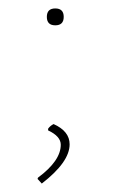

<svg xmlns="http://www.w3.org/2000/svg" viewBox="-20 -335 270 455"><path d="M91 -295Q91 -315 111 -315Q131 -315 131 -295Q131 -275 111 -275Q91 -275 91 -295ZM107 -41Q145 -24 145 7Q145 49 79 100L69 89L70 86Q124 46 124 8Q124 -12 94 -26V-30Q99 -37 107 -41Z"/></svg>

Font: Alegreya Sans Thin
Style: Regular
Weight: 100
Designer: Juan Pablo del Peral
Foundry: Huerta Tipografica
Version: Version 2.007